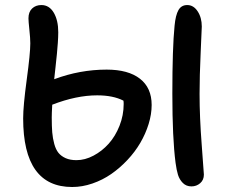

<svg xmlns="http://www.w3.org/2000/svg" viewBox="-20 -771 898 761"><path d="M266.1 -29.8Q71.8 -29.8 71.8 -301.8Q71.8 -351.1 85.9 -455.1Q100.1 -559.1 100.1 -599.1Q100.1 -619.1 96.4 -653.3Q92.8 -687.5 92.8 -698.2Q92.8 -723.6 107.2 -737.3Q121.6 -751 144 -751Q175.3 -751 193.1 -720.7Q210.9 -690.4 210.9 -643.1Q210.9 -625.5 209.2 -601.1Q207.5 -576.7 205.6 -557.6Q203.6 -538.6 200.2 -506.3Q196.8 -474.1 194.8 -457Q296.4 -495.1 402.8 -495.1Q488.3 -495.1 534.7 -459Q581.1 -422.9 581.1 -355Q581.1 -318.4 569.1 -279.5Q557.1 -240.7 536.1 -204.8Q515.1 -168.9 485.1 -137Q455.1 -105 420.9 -81.3Q386.7 -57.6 346.4 -43.7Q306.2 -29.8 266.1 -29.8ZM738.8 -32.2Q718.3 -32.2 704.8 -45.7Q691.4 -59.1 685.5 -77.9Q679.7 -96.7 675.8 -126Q663.1 -223.6 663.1 -398.9Q663.1 -581.5 671.9 -668.9Q675.8 -710.9 687.3 -731Q698.7 -751 722.2 -751Q747.1 -751 763.4 -726.1Q779.8 -701.2 779.8 -666Q779.8 -659.2 775.4 -564Q771 -468.8 771 -398.9Q771 -307.1 779.5 -196.8Q788.1 -86.4 788.1 -79.1Q788.1 -57.6 773.4 -44.9Q758.8 -32.2 738.8 -32.2ZM185.1 -305.2Q185.1 -270.5 187 -246.6Q189 -222.7 195.1 -200.4Q201.2 -178.2 211.9 -165Q222.7 -151.9 240.5 -144Q258.3 -136.2 283.2 -136.2Q316.9 -136.2 350.6 -154.1Q384.3 -171.9 410.6 -201.2Q437 -230.5 453.6 -272.2Q470.2 -314 470.2 -358.9Q470.2 -368.2 469.2 -372.1Q428.2 -393.1 365.2 -393.1Q282.7 -393.1 187 -356Q185.1 -321.8 185.1 -305.2Z"/></svg>

Font: Shantell Sans Bouncy
Style: Regular
Weight: 500
Designer: Stephen Nixon, Anya Danilova, Shantell Martin
Foundry: Arrow Type
Version: Version 1.006;[9816181b4]